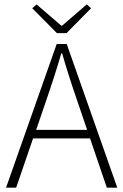

<svg xmlns="http://www.w3.org/2000/svg" viewBox="-20 -861 566 881"><path d="M241.2 -709 127.9 -823.2 147.9 -840.8 261.2 -743.2H265.1L377.9 -840.8L397.9 -823.2L285.2 -709ZM7.8 0 240.2 -659.2H286.1L518.1 0H470.2L393.1 -226.1H131.8L54.2 0ZM188 -388.2 146 -265.1H379.9L337.9 -388.2Q292 -521 265.1 -616.2H261.2Q233.9 -521 188 -388.2Z"/></svg>

Font: SourceSansPro-Light
Style: Regular
Weight: 300
Designer: Paul D. Hunt
Foundry: Adobe Systems Incorporated
Version: Version 2.020;PS 2.0;hotconv 1.0.86;makeotf.lib2.5.63406